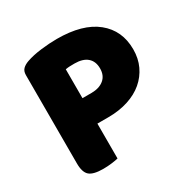

<svg xmlns="http://www.w3.org/2000/svg" viewBox="-146 -753 873 892"><g transform="rotate(-30 290.5 -307.5)"><path d="M240 -188V-1Q229 2 206 5Q183 8 159 8Q106 8 85.5 -10Q65 -28 65 -75V-549Q65 -570 76.5 -581.5Q88 -593 108 -600Q142 -612 188.5 -617.5Q235 -623 273 -623Q411 -623 484 -564Q557 -505 557 -404Q557 -355 538.5 -315.5Q520 -276 486.5 -247.5Q453 -219 405 -203.5Q357 -188 298 -188ZM287 -325Q329 -325 354 -345.5Q379 -366 379 -404Q379 -442 355.5 -462.5Q332 -483 287 -483Q271 -483 260.5 -482.5Q250 -482 239 -480V-325Z"/></g></svg>

Font: Baloo Da 2 ExtraBold
Style: Regular
Weight: 800
Designer: Noopur Datye, Sulekha Rajkumar and Ek Type
Foundry: Ek Type
Version: Version 1.640;hotconv 1.0.111;makeotfexe 2.5.65597; ttfautoh